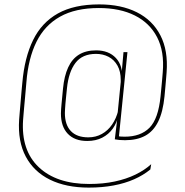

<svg xmlns="http://www.w3.org/2000/svg" viewBox="-20 -680 839 873"><path d="M376.5 -39Q319.5 -39 288.2 -71.8Q257 -104.5 257 -164Q257 -172 257.8 -182.8Q258.5 -193.5 259.8 -207.2Q261 -221 262.8 -238.5Q264.5 -256 266.5 -277.5Q272 -334.5 289.8 -373.2Q307.5 -412 339 -431.5Q370.5 -451 417 -451Q474.5 -451 507 -416.2Q539.5 -381.5 535 -320.5H540.5L529 -304Q529 -307 529 -310Q529 -313 529 -316Q529 -355.5 514 -382Q499 -408.5 473.5 -421.8Q448 -435 416.5 -435Q354.5 -435 323.2 -394Q292 -353 284.5 -279Q282.5 -257.5 280.5 -239.8Q278.5 -222 277.5 -208.5Q276.5 -195 275.8 -184.5Q275 -174 275 -166.5Q275 -112.5 302.2 -84Q329.5 -55.5 381.5 -55.5Q415.5 -55.5 443 -70.8Q470.5 -86 489.5 -113.5Q508.5 -141 517.5 -177.5L523.5 -156H518.5Q511.5 -121.5 492.8 -95.2Q474 -69 444.8 -54Q415.5 -39 376.5 -39ZM502 -46.5 514.5 -150.5 514 -156.5 531.5 -332.5 532.5 -340.5 541.5 -443H559.5L519.5 -47ZM512 -62Q519.5 -60 527 -59.2Q534.5 -58.5 547 -58.5Q619.5 -58.5 659.8 -99.2Q700 -140 710 -242Q712.5 -266.5 714.5 -288.5Q716.5 -310.5 718 -327.2Q719.5 -344 720 -351.5Q728 -445.5 694.5 -510.5Q661 -575.5 593.2 -609.5Q525.5 -643.5 429.5 -643.5Q323 -643.5 253 -604.2Q183 -565 145.8 -489.8Q108.5 -414.5 100 -306Q98.5 -289.5 97 -271.5Q95.5 -253.5 93.8 -235.5Q92 -217.5 90.5 -199.8Q89 -182 87.5 -165.8Q86 -149.5 85 -135Q75.5 3.5 156.2 80Q237 156.5 385.5 156.5Q449.5 156.5 502 145.2Q554.5 134 596 113.8Q637.5 93.5 667.5 66.5L663.5 90.5Q632 116.5 590.2 135Q548.5 153.5 496.8 163.2Q445 173 383.5 173Q280.5 173 207.2 137Q134 101 97.2 32Q60.5 -37 67 -136Q68 -150.5 69.5 -167.2Q71 -184 72.5 -201.8Q74 -219.5 75.5 -237.2Q77 -255 78.5 -271.8Q80 -288.5 81.5 -303.5Q91.5 -418.5 130.5 -498Q169.5 -577.5 243.2 -618.8Q317 -660 431 -660Q531 -660 602.2 -624.2Q673.5 -588.5 709.2 -519.5Q745 -450.5 737.5 -351Q737 -342.5 735.5 -326Q734 -309.5 732.2 -287.8Q730.5 -266 728 -242Q721 -171 699.2 -127Q677.5 -83 640.2 -62.8Q603 -42.5 548.5 -42.5Q532 -42.5 523 -43.5Q514 -44.5 502 -46.5Z"/></svg>

Font: Anek Telugu Thin
Style: Regular
Weight: 250
Version: Version 1.003